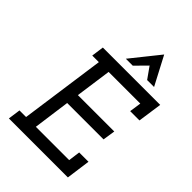

<svg xmlns="http://www.w3.org/2000/svg" viewBox="-267 -1042 1153 1153"><g transform="rotate(45 310.0 -465.5)"><path d="M46 -79 35 0H536L557 -154H478L468 -79H185L217 -313H526L538 -392H229L261 -621H530L519 -546H598L620 -700H133L122 -621H178L102 -79ZM423 -931Q387 -886 350.5 -840.5Q314 -795 278 -750H337Q354 -768 372.5 -786Q391 -804 408 -822Q425 -798 433.5 -786Q442 -774 459 -750H518Q494 -795 470.5 -840.5Q447 -886 423 -931Z"/></g></svg>

Font: Josefin Slab Thin
Style: Italic
Weight: 100
Italic angle: -12°
Designer: Santiago Orozco
Foundry: Typemade
Version: Version 2.000